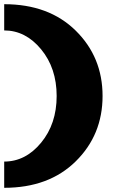

<svg xmlns="http://www.w3.org/2000/svg" viewBox="-20 -895 634 915"><path d="M468.8 -437.5Q468.8 -252 340.8 -126Q212.9 0 0 0V-125Q101.6 -125 175.8 -214.8Q250 -304.7 250 -437.5Q250 -570.3 175.8 -660.2Q101.6 -750 0 -750V-875Q212.9 -875 340.8 -749Q468.8 -623 468.8 -437.5Z"/></svg>

Font: CraftyPE
Style: Regular
Weight: 400
Designer: Erek Butcher
Foundry: Haunted Coop
Version: Version 0.018;April 4, 2024;FontCreator 15.0.0.2962 64-bit